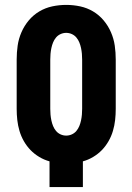

<svg xmlns="http://www.w3.org/2000/svg" viewBox="-20 -763 540 783"><path d="M182 0V-105Q160 -111 140 -123Q120 -135 104.5 -151Q89 -167 77.5 -187Q66 -207 59.5 -229Q53 -251 50.5 -273.5Q48 -296 48 -319V-520Q48 -549 52 -577Q56 -605 67.5 -631.5Q79 -658 97.5 -680Q116 -702 140.5 -716.5Q165 -731 193 -737Q221 -743 250 -743Q279 -743 307 -737Q335 -731 359.5 -716.5Q384 -702 402.5 -680Q421 -658 432.5 -631.5Q444 -605 448 -577Q452 -549 452 -520V-319Q452 -296 449.5 -273.5Q447 -251 440.5 -229Q434 -207 422.5 -187Q411 -167 395.5 -151Q380 -135 360 -123Q340 -111 318 -105V0ZM250 -210Q262 -210 273 -215Q284 -220 291.5 -229Q299 -238 303.5 -249Q308 -260 310.5 -272Q313 -284 314 -295.5Q315 -307 315 -319V-520Q315 -532 314 -543.5Q313 -555 310.5 -567Q308 -579 303.5 -590Q299 -601 291.5 -610Q284 -619 273 -624Q262 -629 250 -629Q238 -629 227 -624Q216 -619 208.5 -610Q201 -601 196.5 -590Q192 -579 189.5 -567Q187 -555 186 -543.5Q185 -532 185 -520V-319Q185 -307 186 -295.5Q187 -284 189.5 -272Q192 -260 196.5 -249Q201 -238 208.5 -229Q216 -220 227 -215Q238 -210 250 -210Z"/></svg>

Font: Iosevka Curly Heavy
Style: Regular
Weight: 900
Monospace: yes
Designer: Belleve Invis
Foundry: Belleve Invis
Version: Version 22.1.2; ttfautohint (v1.8.4)